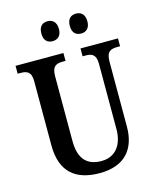

<svg xmlns="http://www.w3.org/2000/svg" viewBox="-133 -1006 906 1108"><g transform="rotate(-15 319.5 -452.5)"><path d="M429 -796C455 -796 481 -811 481 -855C481 -900 455 -915 429 -915C400 -915 376 -900 376 -855C376 -811 400 -796 429 -796ZM258 -796C285 -796 311 -811 311 -855C311 -900 285 -915 258 -915C230 -915 206 -900 206 -855C206 -811 230 -796 258 -796ZM324 10C474 10 544 -75 544 -209V-598C544 -659 572 -667 609 -667H626V-714H402V-667H418C455 -667 482 -659 482 -602V-211C482 -115 434 -55 352 -55C272 -55 219 -96 219 -210V-598C219 -659 247 -667 284 -667H300V-714H14V-667H30C67 -667 95 -659 95 -602V-217C95 -53 186 10 324 10Z"/></g></svg>

Font: Noto Serif Ethiopic Condensed SemiBold
Style: Regular
Weight: 600
Width: 3
Designer: Monotype Design Team
Foundry: Monotype Imaging Inc.
Version: Version 2.102